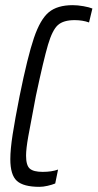

<svg xmlns="http://www.w3.org/2000/svg" viewBox="-20 -716 378 744"><path d="M20 -99Q20 -137 29 -195Q38 -253 56 -344Q87 -497 111.5 -569Q136 -641 169 -668.5Q202 -696 262 -696Q281 -696 303.5 -692Q326 -688 338 -683L325 -629Q300 -638 269 -638Q226 -638 204.5 -619Q183 -600 166 -542.5Q149 -485 119 -344Q98 -235 89.5 -187Q81 -139 81 -113Q81 -75 95.5 -62.5Q110 -50 145 -50Q181 -50 205 -59L194 -5Q182 0 164.5 4Q147 8 133 8Q71 8 45.5 -15Q20 -38 20 -99Z"/></svg>

Font: Saira Ultra Condensed
Style: Italic
Weight: 400
Width: 1
Italic angle: -12°
Designer: Hector Gatti with collaboration of the Omnibus-Type team
Foundry: Omnibus-Type
Version: Version 1.001; ttfautohint (v1.8)